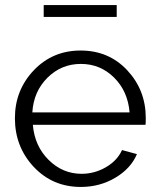

<svg xmlns="http://www.w3.org/2000/svg" viewBox="-20 -730 627 760"><path d="M153 -663V-710H442V-663ZM300 10Q188 10 113.5 -69.5Q39 -149 39 -262Q39 -373 113.5 -451.5Q188 -530 299 -530Q411 -530 484 -451.5Q557 -373 557 -263Q557 -241 556 -236H110Q117 -152 172.5 -97Q228 -42 303 -42Q354 -42 399 -68Q444 -94 463 -136L522 -120Q498 -63 436.5 -26.5Q375 10 300 10ZM108 -285H493Q486 -369 431.5 -423Q377 -477 300 -477Q223 -477 168 -422.5Q113 -368 108 -285Z"/></svg>

Font: Raleway-v4020
Style: Regular
Weight: 400
Designer: Matt McInerney, Pablo Impallari, Rodrigo Fuenzalida
Foundry: Matt McInerney, Pablo Impallari, Rodrigo Fuenzalida
Version: Version 4.020;PS 004.020;hotconv 1.0.88;makeotf.lib2.5.64775